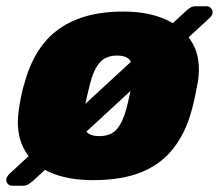

<svg xmlns="http://www.w3.org/2000/svg" viewBox="-42 -567 701 615"><path d="M256 10Q173 10 116 -16Q59 -42 33.5 -92.5Q8 -143 18 -214Q21 -235 26 -260Q31 -285 38 -306Q58 -378 98 -428Q138 -478 201.5 -504Q265 -530 353 -530Q433 -530 490 -504Q547 -478 575 -428Q603 -378 592 -306Q588 -285 583 -260Q578 -235 572 -214Q553 -143 514 -92.5Q475 -42 412 -16Q349 10 256 10ZM276 -131Q313 -131 332 -153Q351 -175 363 -219Q367 -234 372.5 -260Q378 -286 381 -301Q387 -344 378.5 -366.5Q370 -389 333 -389Q297 -389 277.5 -366.5Q258 -344 247 -301Q243 -286 237 -260Q231 -234 229 -219Q223 -175 231 -153Q239 -131 276 -131ZM-3 28Q-11 28 -16.5 22.5Q-22 17 -22 9Q-22 0 -12 -10L554 -532Q562 -539 568.5 -543Q575 -547 586 -547H620Q627 -547 633 -541.5Q639 -536 639 -528Q639 -518 631 -511L63 13Q57 18 49.5 23Q42 28 31 28Z"/></svg>

Font: Rubik Light ExtraBold
Style: Italic
Weight: 800
Italic angle: -12°
Version: Version 2.104